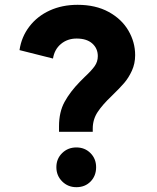

<svg xmlns="http://www.w3.org/2000/svg" viewBox="-20 -777 651 797"><path d="M311 -437 332 -458Q360 -484 373 -502.5Q386 -521 386 -544Q386 -576 363 -596.5Q340 -617 298 -617Q260 -617 233 -594.5Q206 -572 200 -534L61 -569Q69 -624 102 -667Q135 -710 186.5 -733.5Q238 -757 302 -757Q377 -757 431 -727.5Q485 -698 513 -650Q541 -602 541 -548Q541 -513 527.5 -483.5Q514 -454 495.5 -432.5Q477 -411 444 -379Q405 -342 385 -311.5Q365 -281 365 -243V-230H225V-253Q225 -312 248 -354Q271 -396 311 -437ZM297 -165Q332 -165 355.5 -141.5Q379 -118 379 -83Q379 -47 356 -23.5Q333 0 297 0Q262 0 238 -24Q214 -48 214 -83Q214 -118 238 -141.5Q262 -165 297 -165Z"/></svg>

Font: Evergrow Sans 
Style: ExtraBold
Weight: 800
Foundry: 10Web
Version: Version 1.000